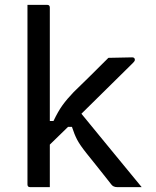

<svg xmlns="http://www.w3.org/2000/svg" viewBox="-20 -770 640 790"><path d="M185 0H104Q93 0 93 -11V-750H174Q185 -750 185 -739V-272H200Q219 -312 237.5 -337.5Q256 -363 283 -391Q309 -416 346 -452.5Q383 -489 426 -532L524 -534Q535 -534 535 -523Q535 -522 533.5 -519Q532 -516 526 -510Q470 -455 418 -403.5Q366 -352 315 -302Q377 -226 438 -152Q499 -78 563 0H463Q446 0 438 -11Q433 -18 416 -39Q399 -60 377.5 -87.5Q356 -115 337 -138Q309 -173 297.5 -195Q286 -217 276 -248H260Q241 -230 222.5 -211.5Q204 -193 185 -175Z"/></svg>

Font: Recursive Sn Lnr St
Style: Regular
Weight: 400
Version: Version 1.079;hotconv 1.0.112;makeotfexe 2.5.65598; ttfautoh